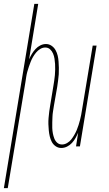

<svg xmlns="http://www.w3.org/2000/svg" viewBox="-40 -755 560 990"><path d="M-20 215 137 -735H157L110 -449Q116 -463 124 -476.5Q132 -490 143 -502Q154 -514 168 -521Q182 -528 197 -528Q213 -528 226 -519Q239 -510 246.5 -496.5Q254 -483 257.5 -468Q261 -453 262 -437Q263 -421 263.5 -405Q264 -389 263 -372.5Q262 -356 259.5 -339.5Q257 -323 255 -307L238 -210Q236 -196 233.5 -181.5Q231 -167 230.5 -152.5Q230 -138 229.5 -123.5Q229 -109 229.5 -95Q230 -81 232.5 -67.5Q235 -54 240 -41Q245 -28 255 -19Q265 -10 280 -10Q293 -10 306 -17.5Q319 -25 327.5 -36Q336 -47 343 -59Q350 -71 355.5 -84Q361 -97 365 -110Q369 -123 372.5 -136Q376 -149 378.5 -162.5Q381 -176 383 -189L438 -520H458L372 0H352L363 -71Q357 -57 349.5 -43.5Q342 -30 331 -18Q320 -6 305.5 1Q291 8 276 8Q260 8 247 -1Q234 -10 227 -23.5Q220 -37 216.5 -52Q213 -67 211.5 -83Q210 -99 209.5 -115Q209 -131 210.5 -147.5Q212 -164 214 -180.5Q216 -197 219 -213L235 -310Q237 -324 239.5 -338.5Q242 -353 243 -367.5Q244 -382 244.5 -396.5Q245 -411 244 -425Q243 -439 241 -452.5Q239 -466 233.5 -479Q228 -492 218 -501Q208 -510 193 -510Q180 -510 167.5 -502.5Q155 -495 146 -484Q137 -473 130 -461Q123 -449 118 -436Q113 -423 108.5 -410Q104 -397 100.5 -384Q97 -371 95 -357.5Q93 -344 91 -331L0 215Z"/></svg>

Font: Iosevka Thin Oblique
Style: Regular
Weight: 100
Italic angle: -9°
Monospace: yes
Designer: Belleve Invis
Foundry: Belleve Invis
Version: Version 32.5.0; ttfautohint (v1.8.4)